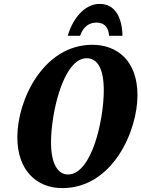

<svg xmlns="http://www.w3.org/2000/svg" viewBox="-20 -955 726 986"><path d="M328 -771H391C408 -819 438 -839 476 -839C513 -839 538 -817 540 -771H609C607 -867 570 -935 492 -935C408 -935 349 -848 328 -771ZM300 11C557 11 686 -280 686 -466C686 -645 580 -725 454 -725C205 -725 69 -445 69 -250C69 -80 168 11 300 11ZM329 -59C280 -59 242 -109 242 -224C242 -374 305 -656 425 -656C479 -656 513 -605 513 -491C513 -341 452 -59 329 -59Z"/></svg>

Font: Noto Serif ExtraCondensed Black
Style: Italic
Weight: 900
Width: 2
Italic angle: -12°
Designer: Monotype Design Team
Foundry: Monotype Imaging Inc.
Version: Version 2.014